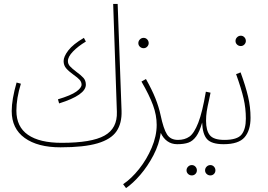

<svg xmlns="http://www.w3.org/2000/svg" viewBox="-20 -734 1374 984"><path d="M290 21Q173 21 106.5 -27Q40 -75 40 -165Q40 -224 65 -311L87 -305Q64 -230 64 -167Q64 -84 123.5 -43Q183 -2 296 -2Q449 -2 515.5 -39Q582 -76 579 -161L560 -714H583L603 -166Q605 -102 577 -61Q549 -20 480 0.5Q411 21 290 21ZM398 -300Q398 -314 388 -325Q378 -336 358 -350Q333 -368 319.5 -383.5Q306 -399 306 -421Q306 -444 330 -475.5Q354 -507 410 -540L420 -521Q380 -497 354 -470Q328 -443 328 -421Q328 -406 338.5 -394.5Q349 -383 370 -367Q395 -349 407.5 -335Q420 -321 420 -300Q420 -247 283 -204L277 -225Q344 -245 371 -264.5Q398 -284 398 -300Z M908 -6Q908 5 888 5Q859 5 837.5 -10.5Q816 -26 804 -53Q796 5 766.5 61.5Q737 118 699 162Q661 206 626 230L611 210Q653 182 692.5 132.5Q732 83 757.5 23Q783 -37 783 -94Q783 -144 764 -195.5Q745 -247 705 -316L728 -329Q759 -274 776.5 -230Q794 -186 803 -144Q818 -73 836 -45Q854 -17 892 -17Q908 -17 908 -6ZM689 -513Q689 -524 697 -532Q705 -540 716 -540Q727 -540 734.5 -532Q742 -524 742 -513Q742 -503 734.5 -495Q727 -487 716 -487Q705 -487 697 -494.5Q689 -502 689 -513Z M1146 -6Q1146 5 1126 5Q1065 5 1041.5 -20.5Q1018 -46 1016 -106Q1003 -59 985.5 -35Q968 -11 945.5 -3Q923 5 888 5L892 -17Q927 -17 951 -34Q975 -51 996 -104.5Q1017 -158 1035 -264L1059 -259L1052 -225Q1043 -186 1039.5 -163Q1036 -140 1036 -115Q1036 -65 1055.5 -41Q1075 -17 1130 -17Q1146 -17 1146 -6ZM936 139Q936 128 944 120Q952 112 963 112Q974 112 981.5 120Q989 128 989 139Q989 150 981.5 157.5Q974 165 963 165Q952 165 944 157.5Q936 150 936 139ZM1031 139Q1031 128 1039 120Q1047 112 1058 112Q1069 112 1076.5 120Q1084 128 1084 139Q1084 150 1076.5 157.5Q1069 165 1058 165Q1047 165 1039 157.5Q1031 150 1031 139Z M1130 -17Q1196 -17 1218 -44.5Q1240 -72 1240 -126Q1240 -179 1228.5 -229Q1217 -279 1190 -354L1213 -363Q1239 -292 1251.5 -238.5Q1264 -185 1264 -130Q1264 -66 1233.5 -30.5Q1203 5 1126 5ZM1187 -524Q1187 -535 1195 -543Q1203 -551 1214 -551Q1225 -551 1232.5 -543Q1240 -535 1240 -524Q1240 -514 1232.5 -506Q1225 -498 1214 -498Q1203 -498 1195 -505.5Q1187 -513 1187 -524Z"/></svg>

Font: Noto Sans Arabic CondThin
Style: Regular
Weight: 250
Width: 3
Designer: Nadine Chahine
Foundry: Monotype Imaging Inc.
Version: Version 1.001